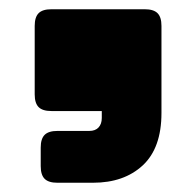

<svg xmlns="http://www.w3.org/2000/svg" viewBox="-20 -295 424 415"><path d="M181 100H104Q85 100 76.5 91.5Q68 83 68 64V24Q68 5 76.5 -3.5Q85 -12 104 -12H173Q186 -12 193 -19.5Q200 -27 200 -40V-55H91Q72 -55 63.5 -63.5Q55 -72 55 -91V-239Q55 -258 63.5 -266.5Q72 -275 91 -275H293Q312 -275 320.5 -266.5Q329 -258 329 -239V-51Q329 25 288.5 62.5Q248 100 181 100Z"/></svg>

Font: Bungee
Style: Regular
Weight: 400
Designer: David Jonathan Ross
Foundry: David Jonathan Ross
Version: Version 1.001;PS 1.0;hotconv 1.0.72;makeotf.lib2.5.5900